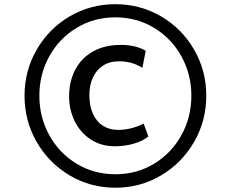

<svg xmlns="http://www.w3.org/2000/svg" viewBox="-20 -918 1080 898"><path d="M944.8 -470.2Q944.8 -353 887.9 -254.4Q831.1 -155.8 733.6 -97.9Q636.2 -40 519.5 -40Q402.8 -40 305.4 -97.9Q208 -155.8 151.4 -254.4Q94.7 -353 94.7 -470.2Q94.7 -586.9 151.4 -685.3Q208 -783.7 305.4 -841.1Q402.8 -898.4 519.5 -898.4Q636.2 -898.4 733.9 -841.1Q831.5 -783.7 888.2 -685.3Q944.8 -586.9 944.8 -470.2ZM875 -470.2Q875 -570.3 828.6 -654.3Q782.2 -738.3 700.9 -787.6Q619.6 -836.9 519.5 -836.9Q419.4 -836.9 338.1 -787.6Q256.8 -738.3 210.4 -654.3Q164.1 -570.3 164.1 -470.2Q164.1 -370.1 210.4 -285.9Q256.8 -201.7 338.1 -152.3Q419.4 -103 519.5 -103Q619.6 -103 700.9 -152.3Q782.2 -201.7 828.6 -285.9Q875 -370.1 875 -470.2ZM661.6 -680.7 646 -600.6Q599.1 -631.3 536.1 -631.3Q492.7 -631.3 461.4 -610.8Q430.2 -590.3 414.1 -554.4Q397.9 -518.6 397.9 -474.1Q397.9 -422.4 414.8 -385.5Q431.6 -348.6 461.7 -329.6Q491.7 -310.5 531.2 -310.5Q566.4 -310.5 598.4 -319.3Q630.4 -328.1 651.9 -340.3L673.8 -279.8Q649.4 -259.3 607.4 -246.6Q565.4 -233.9 518.1 -233.9Q452.6 -233.9 403.8 -266.1Q355 -298.3 329.1 -351.8Q303.2 -405.3 303.2 -466.8Q303.2 -536.1 331.3 -590.8Q359.4 -645.5 414.1 -676.8Q468.8 -708 545.4 -708Q613.8 -708 661.6 -680.7Z"/></svg>

Font: Merriweather Sans
Style: Regular
Weight: 400
Designer: Eben Sorkin
Foundry: Eben Sorkin
Version: Version 1.006; ttfautohint (v1.4.1) -l 6 -r 50 -G 0 -x 11 -H